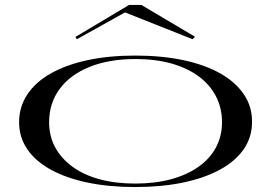

<svg xmlns="http://www.w3.org/2000/svg" viewBox="-20 -739 1093 774"><path d="M525 -515Q632 -515 719 -496.5Q806 -478 868 -443Q930 -408 963.5 -358Q997 -308 996 -246Q996 -186 962.5 -137.5Q929 -89 866.5 -55Q804 -21 717.5 -3Q631 15 525 15Q419 15 333 -3Q247 -21 185 -55Q123 -89 90 -137.5Q57 -186 57 -246Q57 -308 90 -358Q123 -408 185 -443Q247 -478 333 -496.5Q419 -515 525 -515ZM526 -501Q420 -501 341.5 -469.5Q263 -438 220.5 -380.5Q178 -323 178 -246Q178 -190 202.5 -145Q227 -100 272 -67Q317 -34 381 -16.5Q445 1 525 1Q605 1 669.5 -16.5Q734 -34 780 -66.5Q826 -99 850.5 -144.5Q875 -190 875 -246Q875 -304 850.5 -351Q826 -398 780.5 -431.5Q735 -465 671 -483Q607 -501 526 -501ZM290 -581 284 -590 500 -719H550L766 -591L756 -581L484 -689Z"/></svg>

Font: Kalnia Expanded Light
Style: Regular
Weight: 300
Width: 7
Designer: Frida Medrano
Foundry: Frida Medrano
Version: Version 1.105